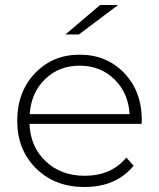

<svg xmlns="http://www.w3.org/2000/svg" viewBox="-20 -745 637 769"><path d="M453 -725 296 -607H242L381 -725ZM548 -263Q548 -261 547.5 -256.5Q547 -252 547 -249H98Q102 -156 163.5 -98.5Q225 -41 319 -41Q426 -41 486 -114L515 -81Q445 4 318 4Q200 4 124.5 -70.5Q49 -145 49 -261Q49 -377 120 -451.5Q191 -526 299 -526Q407 -526 477.5 -452.5Q548 -379 548 -263ZM99 -288H499Q494 -373 438 -427.5Q382 -482 299 -482Q216 -482 160.5 -428Q105 -374 99 -288Z"/></svg>

Font: mBank Light
Style: Regular
Weight: 300
Designer: Julieta Ulanovsky
Foundry: Julieta Ulanovsky
Version: Version 7.200;PS 007.200;hotconv 1.0.88;makeotf.lib2.5.64775